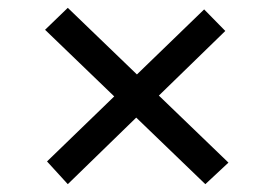

<svg xmlns="http://www.w3.org/2000/svg" viewBox="-20 -520 689 490"><path d="M504 -50 95 -444 153 -500 563 -105ZM153 -50 100 -108 501 -496 555 -441Z"/></svg>

Font: Lexend Mega Light
Style: Regular
Weight: 300
Version: Version 1.007